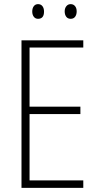

<svg xmlns="http://www.w3.org/2000/svg" viewBox="-20 -909 475 929"><path d="M383 0H84V-714H383V-679H123V-393H369V-357H123V-36H383ZM136 -853Q136 -869 143.5 -879Q151 -889 164 -889Q178 -889 185.5 -879Q193 -869 193 -853Q193 -818 164 -818Q151 -818 143.5 -828Q136 -838 136 -853ZM293 -854Q293 -869 301 -879Q309 -889 322 -889Q335 -889 343 -879.5Q351 -870 351 -854Q351 -838 343.5 -828Q336 -818 322 -818Q308 -818 300.5 -828Q293 -838 293 -854Z"/></svg>

Font: Noto Sans Khmer Condensed ExtraLight
Style: Regular
Weight: 200
Width: 3
Designer: Danh Hong and the Monotype Design Team
Foundry: Monotype Imaging Inc.
Version: Version 2.004; ttfautohint (v1.8.4.7-5d5b)